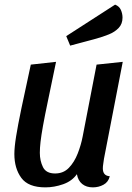

<svg xmlns="http://www.w3.org/2000/svg" viewBox="-20 -789 569 829"><path d="M176 20Q102 20 72 -21Q42 -62 42 -124Q42 -153 49.5 -200Q57 -247 72.5 -321.5Q88 -396 113 -510L222 -522Q201 -420 187 -353.5Q173 -287 165.5 -245Q158 -203 155 -176.5Q152 -150 152 -129Q152 -95 165.5 -67.5Q179 -40 218 -40Q254 -40 277.5 -64.5Q301 -89 315.5 -126Q330 -163 337 -200L397 -510L510 -522L429 -104Q428 -95 426 -83Q424 -71 424 -62Q424 -30 454 -28Q448 -3 427 8.5Q406 20 381 20Q353 20 335 5.5Q317 -9 312 -37Q291 -7 252.5 6.5Q214 20 176 20ZM283 -592 266 -633 477 -769Q495 -762 502 -746Q509 -730 509 -713Q509 -686 492.5 -668.5Q476 -651 450 -640.5Q424 -630 395 -622Z"/></svg>

Font: Sansita Swashed
Style: Regular
Weight: 400
Designer: Pablo Cosgaya
Foundry: Omnibus-Type
Version: Version 1.003; ttfautohint (v1.8.3)